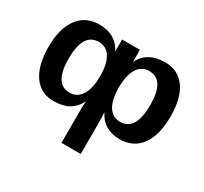

<svg xmlns="http://www.w3.org/2000/svg" viewBox="-150 -756 1254 1179"><g transform="rotate(30 477.0 -166.5)"><path d="M41 -263.7Q41 -394.5 94.5 -466.6Q147.9 -538.6 245.1 -538.6Q304.7 -538.6 346.7 -513.4Q388.7 -488.3 409.7 -443.4L410.2 -528.3H536.1L536.6 -442.4Q558.6 -489.3 602.5 -514.4Q646.5 -539.6 710.4 -539.6Q802.2 -539.6 853.3 -468.8Q904.3 -397.9 904.3 -266.6Q904.3 -134.3 851.3 -62.3Q798.3 9.8 701.7 9.8Q645 9.8 603.3 -15.1Q561.5 -40 541.5 -84H538.6Q541.5 -69.3 541.5 4.9V207.5H404.8V-12.2Q404.8 -58.6 407.2 -87.9H406.2Q360.8 9.8 233.9 9.8Q141.6 9.8 91.3 -62.3Q41 -134.3 41 -263.7ZM761.2 -266.6Q761.2 -444.3 652.3 -444.3Q597.7 -444.3 568.6 -396.5Q539.6 -348.6 539.6 -262.7Q539.6 -177.2 568.4 -130.6Q597.2 -84 651.4 -84Q761.2 -84 761.2 -266.6ZM405.8 -266.6Q405.8 -351.1 377.4 -397.7Q349.1 -444.3 293.9 -444.3Q184.1 -444.3 184.1 -263.7Q184.1 -84 293 -84Q346.7 -84 376.2 -131.6Q405.8 -179.2 405.8 -266.6Z"/></g></svg>

Font: Arial
Style: Bold
Weight: 700
Designer: Steve Matteson
Foundry: Ascender Corporation
Version: Version 2.00.3